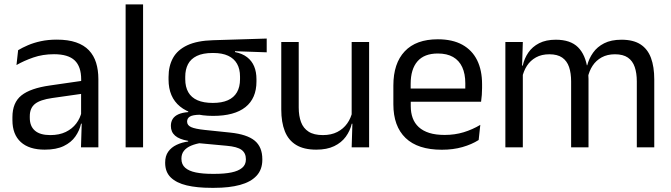

<svg xmlns="http://www.w3.org/2000/svg" viewBox="-20 -683 3112 890"><path d="M436 0H355.4L359 -118.6L355.9 -131.1V-286.5L356.3 -314.9Q356.3 -374.3 326.2 -403Q296 -431.7 230.4 -431.7Q178.2 -431.7 134.4 -416.5Q90.6 -401.3 56.4 -381.5L64 -450.4Q83.1 -462 109.4 -473.3Q135.7 -484.7 169.3 -492Q202.9 -499.3 243.3 -499.3Q295.8 -499.3 332.6 -486.6Q369.4 -473.9 392.2 -449.9Q415 -425.8 425.5 -392Q436 -358.1 436 -316.2ZM187.4 10.7Q114.9 10.7 76.3 -24.6Q37.6 -60 37.6 -125.7V-140Q37.6 -207.4 79.3 -240.7Q121 -274.1 212.2 -286.9L366.5 -309.2L370.9 -249.8L222 -228.6Q166.2 -220.7 142.2 -201.4Q118.1 -182 118.1 -144.5V-136.6Q118.1 -97.9 141.9 -77.4Q165.7 -56.8 213.1 -56.8Q254.9 -56.8 284.9 -71.4Q314.9 -86 333.4 -110.5Q352 -135.1 358.5 -165.2L371.2 -109.8H355.7Q348.6 -77.8 329.3 -50.3Q310.1 -22.8 275.5 -6.1Q240.9 10.7 187.4 10.7Z M643.2 0H562.3V-662.5H643.2Z M967.7 -145.8Q868 -145.8 814.6 -189.3Q761.3 -232.8 761.3 -314.2V-326.3Q761.3 -376.9 782 -414.4Q802.8 -451.9 848.3 -473.2Q893.9 -494.5 967.6 -496.6L1216.3 -504.3V-440.5L1069.3 -445.6L1069.2 -441.8Q1103.7 -434.8 1125.5 -417.8Q1147.4 -400.9 1158.1 -375.3Q1168.8 -349.8 1168.8 -315.9V-305.2Q1168.8 -227.3 1117.9 -186.6Q1066.9 -145.8 967.7 -145.8ZM964.1 122.9H975.7Q1020.7 122.9 1052.8 116.3Q1084.8 109.7 1102.3 95.1Q1119.8 80.6 1119.8 56.3V54.7Q1119.8 26.5 1099.7 11.7Q1079.6 -3.1 1030.7 -7.3L892.6 -20.1L915.4 -21Q887.5 -16.8 866.2 -7.9Q845 0.9 833 15.6Q821 30.3 821 52.4V53.5Q821 79.2 838.4 94.6Q855.8 109.9 887.9 116.4Q920.1 122.9 964.1 122.9ZM974.1 187.7H959.4Q893.7 187.7 845.7 176.4Q797.8 165 771.7 139.7Q745.6 114.4 745.6 72.2V70.2Q745.6 40.2 759.8 20.1Q774 0.1 798.4 -11.5Q822.7 -23.2 852.4 -27L852.1 -30.2Q811 -37.1 791.6 -54.2Q772.1 -71.3 772.1 -99V-99.5Q772.1 -118.3 780.7 -131.8Q789.3 -145.3 807.2 -153.3Q825.1 -161.3 852.5 -163.3V-173.3L945.3 -150L907.6 -151.2Q873.4 -150.7 860.4 -142.7Q847.3 -134.8 847.3 -119.7V-119.2Q847.3 -102.4 865.8 -93.9Q884.3 -85.4 929.1 -80.7L1047.3 -68.4Q1125 -60.3 1160.5 -31.1Q1196 -1.9 1196 55.2V57.6Q1196 103.2 1169 132Q1142.1 160.8 1092.4 174.2Q1042.8 187.7 974.1 187.7ZM966.6 -205.9Q1008.3 -205.9 1036.2 -218.3Q1064.2 -230.7 1078.4 -255.4Q1092.6 -280.1 1092.6 -315.8V-328Q1092.6 -363.2 1078.7 -387.5Q1064.8 -411.9 1037.4 -424.6Q1010 -437.4 968.6 -437.4H965.6Q920.5 -437.4 892.4 -423.7Q864.2 -410 851.4 -385.3Q838.7 -360.6 838.7 -327.4V-316.1Q838.7 -280.2 852.8 -255.5Q866.9 -230.8 895.4 -218.3Q923.8 -205.9 966.6 -205.9Z M1283.8 -488.2H1364.7V-184.5Q1364.7 -145.8 1375.4 -117Q1386.1 -88.3 1410.6 -72.6Q1435.2 -56.8 1476.5 -56.8Q1515.5 -56.8 1543.6 -71.3Q1571.7 -85.7 1589.4 -110.7Q1607.1 -135.6 1613.6 -166.8L1628.1 -109.3H1610.5Q1602.8 -76.7 1582.8 -49.2Q1562.8 -21.8 1529.1 -5.6Q1495.4 10.7 1446.1 10.7Q1388.4 10.7 1352.6 -11.2Q1316.8 -33 1300.3 -74.7Q1283.8 -116.3 1283.8 -175.7ZM1610.1 -488.2H1691V0H1610.1L1613.7 -117.2L1610.1 -121.9Z M2028.1 11.1Q1916.6 11.1 1860 -43.4Q1803.4 -97.8 1803.4 -199.7V-286.6Q1803.4 -389.4 1856.1 -445.1Q1908.7 -500.9 2009.5 -500.9Q2077.4 -500.9 2123.1 -475.7Q2168.7 -450.4 2191.7 -403.9Q2214.6 -357.4 2214.6 -293V-274.8Q2214.6 -259.1 2213.4 -243Q2212.2 -226.9 2210 -211.4H2135.7Q2136.5 -235.6 2136.7 -257.1Q2136.9 -278.6 2136.9 -296.4Q2136.9 -341 2122.6 -371.8Q2108.4 -402.6 2080.2 -418.8Q2051.9 -435 2009.5 -435Q1946.4 -435 1915 -398.5Q1883.6 -362.1 1883.6 -294.1V-247.4L1884 -237.5V-190.8Q1884 -160.4 1893 -135.9Q1902 -111.3 1921.1 -93.8Q1940.3 -76.2 1970 -66.8Q1999.8 -57.5 2041.2 -57.5Q2088.3 -57.5 2129.3 -70Q2170.3 -82.6 2206.4 -104.2L2198.8 -34Q2166.6 -13.5 2123.4 -1.2Q2080.3 11.1 2028.1 11.1ZM2192.9 -211.4H1846.1V-272.7H2192.9Z M3012.8 0H2931.9V-305.7Q2931.9 -344.2 2922.2 -372.4Q2912.6 -400.7 2890.4 -416.1Q2868.2 -431.4 2830.6 -431.4Q2795.1 -431.4 2769 -417.1Q2742.9 -402.7 2726.9 -378.3Q2710.9 -353.9 2704.5 -322.9L2692 -380.5H2702.1Q2710.1 -411.8 2729.2 -438.8Q2748.2 -465.9 2780.6 -482.4Q2812.9 -498.9 2861 -498.9Q2915.4 -498.9 2948.7 -477.5Q2982.1 -456 2997.5 -414.7Q3012.8 -373.5 3012.8 -314.5ZM2403.5 0H2322.6V-488.2H2403.5L2399.9 -370.8L2403.5 -366.1ZM2708 0H2627.4V-305.6Q2627.4 -344.1 2617.8 -372.4Q2608.1 -400.7 2586 -416.1Q2563.9 -431.4 2526.3 -431.4Q2490.5 -431.4 2464.5 -417Q2438.4 -402.5 2422.4 -377.8Q2406.5 -353 2400 -321.5L2385.2 -378.9H2403.2Q2410.4 -412.1 2429 -439.3Q2447.7 -466.5 2479.2 -482.7Q2510.8 -498.9 2556.4 -498.9Q2624.1 -498.9 2659.2 -464.1Q2694.4 -429.2 2703.5 -361.9Q2705.8 -352 2706.9 -340.3Q2708 -328.6 2708 -317.1Z"/></svg>

Font: Anek Devanagari Medium
Style: Regular
Weight: 500
Designer: Kailash Malviya (Devanagari) & Yesha Goshar (Latin)
Foundry: Ek Type
Version: Version 1.003